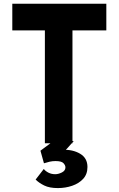

<svg xmlns="http://www.w3.org/2000/svg" viewBox="-20 -756 626 1013"><path d="M44.9 -736.3H541V-595.7H362.3V0H216.8V-595.7H44.9ZM210.9 135.7Q220.7 147.5 236.3 155.3Q252 163.1 271.5 163.1Q288.1 163.1 306.6 153.8Q325.2 144.5 325.2 127Q325.2 116.2 314.9 105Q304.7 93.8 272.5 93.8Q256.8 93.8 241.7 97.2Q226.6 100.6 211.9 105.5L193.4 39.1L261.7 -11.7H369.1L292 74.2L266.6 39.1Q277.3 37.1 287.6 36.1Q297.9 35.2 308.6 34.2Q364.3 32.2 402.8 55.2Q441.4 78.1 441.4 125Q441.4 163.1 418.9 187.5Q396.5 211.9 360.8 224.1Q325.2 236.3 285.2 236.3Q241.2 236.3 213.4 222.7Q185.5 209 168 191.4Z"/></svg>

Font: Josefin Sans CFJ
Style: Bold
Weight: 700
Designer: Santiago Orozco
Foundry: Typemade
Version: Version 2.001